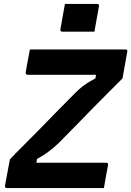

<svg xmlns="http://www.w3.org/2000/svg" viewBox="-20 -950 664 970"><path d="M308 -930Q328 -930 348 -930Q368 -930 389.5 -930Q411 -930 431.5 -930Q452 -930 471 -930Q476 -930 478.5 -927Q481 -924 480 -919L457 -790Q438 -790 417.5 -790Q397 -790 375.5 -790Q354 -790 333.5 -790Q313 -790 294 -790Q289 -790 287 -793Q285 -796 285 -801ZM505 0H14Q9 0 7 -3Q5 -6 5 -11L30 -145Q66 -183 103.5 -220Q141 -257 178.5 -295.5Q216 -334 255 -374Q294 -414 335 -455Q360 -481 378 -497.5Q396 -514 415 -526.5Q434 -539 462 -554L465 -572Q427 -572 401 -572Q375 -572 356 -572Q337 -572 319.5 -572Q302 -572 283 -572H121Q114 -572 111.5 -575.5Q109 -579 110 -586Q115 -614 121 -647Q127 -680 131 -700H615Q617 -700 619 -699.5Q621 -699 622 -697.5Q623 -696 623.5 -694Q624 -692 623 -689L599 -554Q565 -520 528 -483Q491 -446 452.5 -407Q414 -368 374.5 -327Q335 -286 294 -245Q270 -220 249.5 -203Q229 -186 210 -173Q191 -160 167 -147L164 -128Q202 -128 237.5 -128Q273 -128 328 -128H517Q522 -128 524.5 -125Q527 -122 526 -117Q520 -87 515 -58Q510 -29 505 0Z"/></svg>

Font: RecMonoLinear Nerd Font Mono
Style: Bold Italic
Weight: 700
Italic angle: -10°
Monospace: yes
Version: Version 1.085; ttfautohint (v1.8.4.7-5d5b);Nerd Fonts 3.2.1